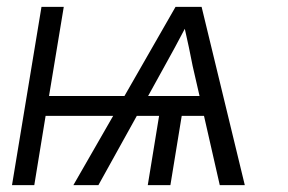

<svg xmlns="http://www.w3.org/2000/svg" viewBox="-20 -540 840 560"><path d="M15 0 101 -520H166L123 -260H343L492 -520H568L694 0H621L575 -202H510L477 0H411L444 -202H379L267 0H194L310 -202H113L80 0ZM562 -260 542 -347Q537 -374 531 -401.5Q525 -429 519 -456Q505 -429 490 -401.5Q475 -374 460 -347L412 -260Z"/></svg>

Font: Iosevka Aile Light Oblique
Style: Regular
Weight: 300
Italic angle: -9°
Designer: Belleve Invis
Foundry: Belleve Invis
Version: Version 31.1.0; ttfautohint (v1.8.4)